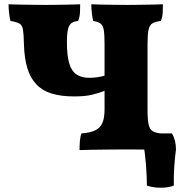

<svg xmlns="http://www.w3.org/2000/svg" viewBox="-20 -699 872 898"><path d="M352 3Q352 -16 353.5 -37.5Q355 -59 361 -75Q403 -78 426.5 -90Q450 -102 459.5 -125.5Q469 -149 469 -187V-491Q469 -536 465.5 -558Q462 -580 450.5 -588.5Q439 -597 416 -601Q412 -616 409.5 -638Q407 -660 407 -679Q422 -678 453 -677.5Q484 -677 518 -676.5Q552 -676 575 -676Q598 -676 629.5 -676.5Q661 -677 692 -677.5Q723 -678 742 -679Q742 -659 741 -640Q740 -621 733 -601Q706 -598 692.5 -589.5Q679 -581 674.5 -558.5Q670 -536 670 -491V-187Q670 -141 675 -117.5Q680 -94 694 -85.5Q708 -77 734 -75Q738 -62 740 -39.5Q742 -17 742 3Q720 1 678.5 0.5Q637 0 572 0Q528 0 484.5 0.5Q441 1 406 1.5Q371 2 352 3ZM327 -248Q265 -248 221.5 -261.5Q178 -275 150 -304.5Q122 -334 108 -380Q94 -426 92 -491Q91 -539 87.5 -560Q84 -581 71.5 -588.5Q59 -596 29 -601Q25 -616 22.5 -638Q20 -660 20 -679Q36 -678 69.5 -677.5Q103 -677 138.5 -676.5Q174 -676 197 -676Q220 -676 250 -676.5Q280 -677 308.5 -677.5Q337 -678 355 -679Q355 -659 354 -640Q353 -621 346 -601Q326 -599 314.5 -591Q303 -583 298 -562.5Q293 -542 293 -501Q293 -440 303.5 -403.5Q314 -367 337.5 -351Q361 -335 399 -335Q416 -335 436 -338Q456 -341 469 -345V-274Q443 -264 411 -256Q379 -248 327 -248ZM667 169Q667 128 663 75.5Q659 23 650 -35L700 -75H784Q803 -44 803 0Q798 37 795 81Q792 125 793 169Q768 179 732 179Q696 179 667 169Z"/></svg>

Font: Vollkorn Black
Style: Regular
Weight: 900
Designer: Friedrich Althausen
Foundry: Friedrich Althausen
Version: Version 5.000